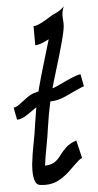

<svg xmlns="http://www.w3.org/2000/svg" viewBox="-93 -768 414 812"><g transform="rotate(-5 114.5 -361.5)"><path d="M67 11Q60 11 54.5 10.5Q49 10 42 9Q17 5 17 -55Q17 -61 17.5 -68Q18 -75 18 -79Q23 -124 31.5 -166Q40 -208 45 -246Q54 -310 65 -357.5Q76 -405 89 -450Q102 -495 118 -548Q123 -565 127 -578Q131 -591 134 -601Q95 -581 77 -581H75V-662H77Q92 -662 129 -684Q140 -690 147 -695Q154 -700 158 -702Q187 -714 197.5 -723.5Q208 -733 209 -734Q208 -732 203.5 -717.5Q199 -703 202 -671Q204 -652 197 -621.5Q190 -591 182 -563.5Q174 -536 171 -525Q153 -466 139.5 -420.5Q126 -375 116.5 -332Q107 -289 99 -235Q93 -191 85 -150Q77 -109 72 -71V-70Q99 -71 114 -81.5Q129 -92 140 -107.5Q151 -123 167 -138.5Q183 -154 211 -164H213L231 -88H229Q219 -84 203.5 -68.5Q188 -53 168 -34.5Q148 -16 123 -2.5Q98 11 67 11ZM-29 -274 -39 -326Q-29 -326 -13.5 -337.5Q2 -349 20 -362.5Q38 -376 53 -380Q82 -389 106 -390Q130 -391 146 -398Q149 -399 163.5 -406Q178 -413 196.5 -421.5Q215 -430 231.5 -436Q248 -442 255 -442L265 -390Q262 -390 248.5 -384Q235 -378 218.5 -370.5Q202 -363 189.5 -357Q177 -351 176 -351Q149 -340 124.5 -339Q100 -338 80 -332Q68 -328 49 -314Q30 -300 9.5 -287Q-11 -274 -29 -274Z"/></g></svg>

Font: Syne Tactile
Style: Regular
Weight: 400
Designer: Lucas Descroix
Foundry: Bonjour Monde
Version: Version 2.100; ttfautohint (v1.8.3)